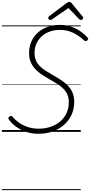

<svg xmlns="http://www.w3.org/2000/svg" viewBox="-20 -1393 952 2028"><path d="M387 20Q324 20 273 5Q222 -10 183 -33Q144 -56 116.5 -82Q89 -108 73 -131Q67 -139 68.5 -146.5Q70 -154 79 -161Q91 -170 98 -169Q105 -168 111 -161Q139 -127 179 -98.5Q219 -70 271.5 -52Q324 -34 389 -34Q459 -34 517.5 -54.5Q576 -75 618.5 -112.5Q661 -150 684 -201Q707 -252 707 -313Q707 -359 692 -393.5Q677 -428 650 -455.5Q623 -483 586 -506.5Q549 -530 504 -555Q471 -574 439 -594Q407 -614 379.5 -637.5Q352 -661 331 -689.5Q310 -718 298.5 -753Q287 -788 287 -833Q287 -898 310.5 -952.5Q334 -1007 378 -1047Q422 -1087 481.5 -1108.5Q541 -1130 613 -1130Q673 -1130 726 -1113Q779 -1096 824 -1066Q869 -1036 904 -997Q913 -988 911.5 -981Q910 -974 901 -966Q892 -958 884 -958.5Q876 -959 868 -966Q834 -999 794.5 -1024Q755 -1049 710 -1063Q665 -1077 612 -1077Q554 -1077 505.5 -1059.5Q457 -1042 421 -1009.5Q385 -977 365 -932.5Q345 -888 345 -834Q345 -791 358.5 -757.5Q372 -724 397.5 -697.5Q423 -671 458.5 -648Q494 -625 537 -601Q582 -576 622.5 -549Q663 -522 695.5 -489.5Q728 -457 746 -414.5Q764 -372 764 -316Q764 -244 736.5 -182.5Q709 -121 658 -75.5Q607 -30 538 -5Q469 20 387 20ZM511 -1182Q502 -1182 495.5 -1189Q489 -1196 489 -1204Q489 -1209 491.5 -1212.5Q494 -1216 498 -1221L682 -1360Q692 -1367 698.5 -1370Q705 -1373 713 -1373Q720 -1373 726 -1369.5Q732 -1366 737 -1359L853 -1218Q856 -1214 857 -1210Q858 -1206 858 -1202Q858 -1193 850 -1187.5Q842 -1182 834 -1182Q829 -1182 824 -1184.5Q819 -1187 815 -1192L703 -1308L533 -1191Q526 -1186 521 -1184Q516 -1182 511 -1182ZM0 605H833V615H0ZM0 -20H833V0H0ZM0 -505H833V-500H0ZM0 -1125H833V-1115H0Z"/></svg>

Font: Playwrite CU Guides
Style: Regular
Weight: 400
Designer: Veronika Burian, José Scaglione
Foundry: TypeTogether
Version: Version 1.003